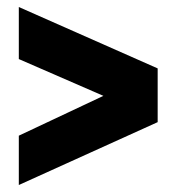

<svg xmlns="http://www.w3.org/2000/svg" viewBox="-20 -530 508 553"><path d="M34.2 -509.8 434.1 -333V-178.2L34.2 2.9V-139.2L277.8 -253.9L34.2 -359.9Z"/></svg>

Font: Wesal
Style: Regular
Weight: 700
Designer: Ahmed zaza
Foundry: Ahmed zaza
Version: Version 2.01